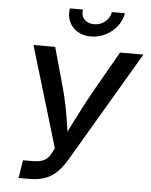

<svg xmlns="http://www.w3.org/2000/svg" viewBox="-61 -993 821 1044"><g transform="rotate(5 349.0 -471.5)"><path d="M80.1 0 95.7 -98.1H149.4Q184.6 -98.1 208 -108.6Q231.4 -119.1 245.6 -146L262.7 -177.7L97.7 -727.5H216.3L273.4 -522.5Q289.6 -464.8 299.6 -414.6Q309.6 -364.3 316.4 -317.9Q323.2 -271.5 330.6 -225.6H298.8Q322.3 -272 345 -318.1Q367.7 -364.3 394 -414.3Q420.4 -464.4 453.1 -522.5L570.3 -727.5H697.8L343.8 -127Q321.3 -88.4 294.4 -59.8Q267.6 -31.2 230.5 -15.6Q193.4 0 137.7 0ZM403.8 -800.8Q361.8 -800.8 330.8 -819.8Q299.8 -838.9 285.4 -871.1Q271 -903.3 277.8 -942.9H349.1Q343.8 -910.2 362.5 -889.4Q381.3 -868.7 415.5 -868.7Q438.5 -868.7 457.8 -878.2Q477.1 -887.7 490.2 -904.5Q503.4 -921.4 506.8 -942.9H578.1Q571.8 -903.3 546.4 -870.8Q521 -838.4 483.6 -819.6Q446.3 -800.8 403.8 -800.8Z"/></g></svg>

Font: Inter 17pt Medium
Style: Italic
Weight: 500
Italic angle: -9.3988°
Version: Version 4.001;git-66647c0bb